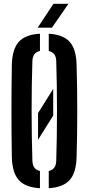

<svg xmlns="http://www.w3.org/2000/svg" viewBox="-20 -986 468 1014"><path d="M181 -248V-389L261 -516.5V-375.5ZM191 8Q113.5 3.5 79 -35.2Q44.5 -74 42.5 -157Q41.5 -217 41 -278Q40.5 -339 40.5 -400.2Q40.5 -461.5 41 -522.2Q41.5 -583 42.5 -643.5Q44.5 -726 79 -764.8Q113.5 -803.5 191 -808V-717Q171 -712.5 161.5 -699.2Q152 -686 151 -662.5Q149 -601.5 148 -535.5Q147 -469.5 147 -401.5Q147 -333.5 148 -266.8Q149 -200 151 -138Q152 -114.5 161.5 -101Q171 -87.5 191 -83ZM237.5 8V-83Q257.5 -87.5 267 -101Q276.5 -114.5 277 -138Q279 -200 280 -266.8Q281 -333.5 281 -401.5Q281 -469.5 280 -535.5Q279 -601.5 277 -662.5Q276.5 -686 266.8 -699Q257 -712 237.5 -717V-808Q314.5 -803 348.5 -764.5Q382.5 -726 384.5 -643.5Q386.5 -582.5 387.2 -521.5Q388 -460.5 388 -399.5Q388 -338.5 387.2 -277.8Q386.5 -217 384.5 -157Q382.5 -74.5 348.5 -35.8Q314.5 3 237.5 8ZM179 -840 262.5 -966H341.5L254.5 -840Z"/></svg>

Font: Big Shoulders Stencil Display Thin
Style: Bold
Weight: 700
Version: Version 2.001